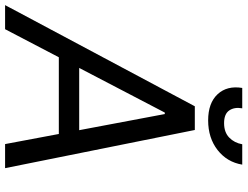

<svg xmlns="http://www.w3.org/2000/svg" viewBox="-146 -822 949 736"><g transform="rotate(90 328.0 -454.5)"><path d="M72.4 0H-19.9L367.9 -727.3H458.8L605.1 0H512.8L474.1 -206H180ZM220.9 -284.1H459.5L397.7 -612.2H392ZM513.5 -909.1H591.6Q582 -850.9 535.7 -814.6Q489.3 -778.4 421.9 -778.4Q355.5 -778.4 321.7 -814.6Q288 -850.9 297.6 -909.1H375.7Q370.4 -878.9 383.9 -859.2Q397.4 -839.5 432.5 -839.5Q467.7 -839.5 487.9 -859.2Q508.2 -878.9 513.5 -909.1Z"/></g></svg>

Font: Karasuma Gothic
Style: Italic
Weight: 400
Italic angle: -9.39999°
Designer: Rasmus Andersson / Ryoko Nishizuka
Foundry: Genbu
Version: Version 1.00